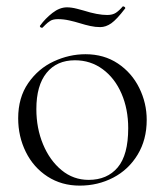

<svg xmlns="http://www.w3.org/2000/svg" viewBox="-20 -569 517 602"><path d="M37 -198Q37 -263 68.5 -308.5Q100 -354 148.5 -376.5Q197 -399 248 -399Q306 -399 349.5 -370Q393 -341 416.5 -293.5Q440 -246 440 -193Q440 -131 411.5 -84Q383 -37 335 -12Q287 13 230 13Q173 13 129 -15.5Q85 -44 61 -92.5Q37 -141 37 -198ZM382 -167Q382 -227 361 -275.5Q340 -324 302 -352Q264 -380 215 -380Q158 -380 126 -340.5Q94 -301 94 -227Q94 -167 115 -116.5Q136 -66 173 -35.5Q210 -5 258 -5Q316 -5 349 -44Q382 -83 382 -167ZM365 -549H366Q369 -549 371.5 -546.5Q374 -544 372 -542Q346 -508 329 -496Q312 -484 294 -484Q279 -484 263 -487.5Q247 -491 231 -496Q215 -501 197 -505Q179 -509 162 -509Q146 -509 137.5 -503.5Q129 -498 122.5 -491.5Q116 -485 113 -482H111Q108 -482 106 -484.5Q104 -487 106 -489Q122 -511 144.5 -528.5Q167 -546 190 -546Q204 -546 221.5 -541.5Q239 -537 242 -536Q286 -522 316 -522Q333 -522 343.5 -529Q354 -536 365 -549Z"/></svg>

Font: Cormorant Infant Light
Style: Regular
Weight: 300
Designer: Christian Thalmann (Catharsis Fonts)
Version: Version 3.000